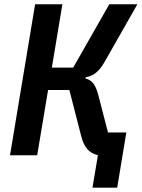

<svg xmlns="http://www.w3.org/2000/svg" viewBox="-20 -718 655 888"><path d="M407.7 149.9H522L564.3 -105.5H479.4L436.1 -273.1C422.2 -327.1 406.6 -346.6 375.4 -355.1L376.4 -360.8C410.2 -366.5 436.1 -383.9 462.7 -430L615.4 -698.2H485.4L318.5 -405.2H219.8L268.5 -698.2H142.4L26.3 0H152L202.4 -301.8H300.8L354.8 -91.3C368.6 -34.4 394.2 -8.9 432.5 -0.7L430.8 12.1Z"/></svg>

Font: Margiela Mono Italic SmBold It
Style: Regular
Weight: 600
Designer: Mike Abbink, Paul van der Laan, Pieter van Rosmalen
Foundry: Bold Monday
Version: Version 2.003 2021